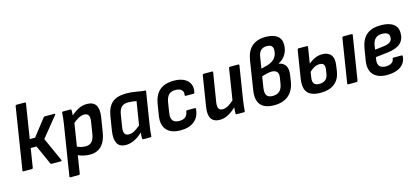

<svg xmlns="http://www.w3.org/2000/svg" viewBox="-67 -1246 4327 1983"><g transform="rotate(-15 2096.5 -254.5)"><path d="M501.1 -491.7Q507.9 -491.7 509 -487.6Q510.1 -483.6 505.8 -478.1L333.5 -266.2L447.3 -13.5Q449.7 -8.4 447.3 -4.2Q445 0 438.9 0H340.7Q331.6 0 328.6 -7.1L236.4 -213H173.7L141.9 -11.1Q139.5 0 129 0H40.1Q29.3 0 31.3 -11.1L135.9 -671.9Q137.9 -683 148.4 -683H236.8Q248.2 -683 246.2 -671.9L188.3 -304.9H245.2L385.4 -484.6Q390.8 -491.7 399.9 -491.7Z M749.2 11Q712.5 11 674.3 1.4Q636 -8.3 612.3 -23.9L623.9 -112Q646 -98.5 674 -90.8Q701.9 -83.1 728 -83.1Q769.7 -83.1 793.8 -108.7Q818 -134.3 826.5 -187.2L846.4 -313.1Q854.6 -360.7 841.3 -382.5Q828 -404.4 794.7 -404.4Q766.1 -404.4 732.8 -386.5Q699.6 -368.5 656.6 -330.1L661.4 -409.5Q713.7 -457.3 757.9 -480Q802.1 -502.7 850.7 -502.7Q918.5 -502.7 945.6 -460.2Q972.8 -417.8 959.2 -330.9L934.7 -178.4Q919.7 -84 873 -36.5Q826.2 11 749.2 11ZM494.1 185Q482.5 185 483.9 173.9L570.5 -371.6Q575.3 -402.1 578.1 -429.4Q581 -456.8 582 -479.9Q582.7 -491.7 594.4 -491.7H671.4Q682.8 -491.7 683.2 -480.5Q682.9 -466.8 681.9 -444.7Q680.9 -422.7 678.9 -407.1L679.1 -359.9L594.5 173.9Q592.5 185 582.8 185Z M1134.9 11Q1066 11 1041.4 -36.2Q1016.9 -83.3 1029.9 -165.3L1054 -317Q1070.3 -416.1 1121.9 -459.4Q1173.6 -502.7 1271.6 -502.7Q1328.8 -502.7 1376.5 -493.3Q1424.1 -484 1478.2 -479.4L1421.8 -124.6Q1416.8 -92.9 1413.6 -65Q1410.5 -37.1 1409.1 -11.1Q1408.7 0 1397 0H1321.3Q1310.9 0 1310.2 -11.1Q1309.8 -25.4 1311 -41.6Q1312.1 -57.9 1313.1 -73.8Q1269.9 -32.6 1224.4 -10.8Q1178.9 11 1134.9 11ZM1193 -86.9Q1221 -86.9 1249.5 -102.3Q1278.1 -117.7 1315.6 -149.9L1355.3 -398.7Q1335.3 -402.7 1312.5 -405.6Q1289.7 -408.6 1269.1 -408.6Q1220.9 -408.6 1196.4 -384.9Q1171.8 -361.2 1162.9 -309.2L1141.7 -177.5Q1135.1 -134.5 1146 -110.7Q1156.9 -86.9 1193 -86.9Z M1719.9 11Q1617.3 11 1570.5 -42.4Q1523.7 -95.7 1538.4 -190.7L1557.6 -312.2Q1573.3 -408.5 1627.9 -455.6Q1682.5 -502.7 1782.1 -502.7Q1845 -502.7 1887.7 -481.3Q1930.5 -459.9 1948.7 -421.6Q1966.9 -383.3 1955.5 -331.5Q1952.5 -319.7 1943.1 -319.7H1861.3Q1849.2 -319.7 1851.2 -331.5Q1857.5 -367.8 1835.6 -386.6Q1813.6 -405.5 1773.1 -405.5Q1724.1 -405.5 1699.8 -380.1Q1675.5 -354.8 1666.2 -300.3L1649.7 -193.7Q1640.8 -138.3 1661 -112.2Q1681.3 -86.2 1730 -86.2Q1774.1 -86.2 1796 -105.8Q1817.9 -125.5 1823.8 -160.8Q1824.6 -172.6 1835.6 -172.6H1918Q1928.9 -172.6 1927.5 -160.8Q1920.2 -77.2 1865.9 -33.1Q1811.6 11 1719.9 11Z M2135.8 11Q2073.3 11 2046.8 -30.6Q2020.3 -72.3 2033.6 -154.4L2085.6 -480.5Q2087.6 -491.7 2098.1 -491.7H2185.8Q2198.9 -491.7 2196.5 -480.5L2146.7 -171.7Q2140.8 -128 2152.1 -107.5Q2163.5 -86.9 2194.4 -86.9Q2225.1 -86.9 2258.7 -107.2Q2292.3 -127.5 2333.4 -167.4L2327.6 -89Q2298.6 -60.2 2268.5 -37.5Q2238.4 -14.9 2206 -1.9Q2173.6 11 2135.8 11ZM2321 0Q2309.9 0 2309.2 -11.1Q2309.5 -29.7 2310.8 -50.6Q2312.1 -71.6 2314.8 -92.2L2312.3 -136.2L2366.5 -480.5Q2368.5 -491.7 2379 -491.7H2467.4Q2478.5 -491.7 2477.2 -479.9L2420.8 -124.6Q2416.5 -94.8 2413.3 -66Q2410.1 -37.1 2408.1 -11.1Q2407.7 0 2396.7 0Z M2720.4 11Q2618.8 11 2575.2 -41.2Q2531.5 -93.4 2549 -199.1L2596.6 -504.1Q2612 -599.8 2665.8 -646.9Q2719.6 -694 2813.4 -694Q2893.9 -694 2936.2 -661.8Q2978.5 -629.6 2978.5 -567.6Q2978.5 -509.9 2950.4 -463.4Q2922.3 -416.9 2872.3 -393.8V-392.4Q2925.1 -382.4 2945.9 -345.8Q2966.7 -309.1 2956.5 -244.4L2947.3 -182.5Q2932.5 -88.4 2874.5 -38.7Q2816.5 11 2720.4 11ZM2730.2 -85.8Q2822.2 -85.8 2837.7 -186.7L2848.3 -252.1Q2854.5 -291.6 2836.8 -311.7Q2819.1 -331.8 2780.5 -331.8Q2759.5 -331.8 2732.9 -326.2Q2706.3 -320.6 2674.9 -310.7L2656.1 -190.9Q2648.2 -135.3 2665.8 -110.5Q2683.4 -85.8 2730.2 -85.8ZM2687.8 -388.8 2718.6 -396.1Q2795.8 -411.8 2830.8 -447.9Q2865.8 -484 2865.8 -542Q2865.8 -571.3 2849.6 -585.3Q2833.4 -599.2 2800.6 -599.2Q2760.8 -599.2 2737.5 -577.6Q2714.1 -556 2707.2 -511.3Z M3217.8 11Q3117.9 11 3077.6 -35.3Q3037.3 -81.6 3053.1 -185.4L3100 -480.5Q3102 -491.7 3111.8 -491.7H3200.8Q3211.6 -491.7 3210.9 -480.5L3160.6 -163.5Q3154.7 -122.7 3170.3 -101.9Q3186 -81.1 3225.7 -81.1Q3266.1 -81.1 3291.2 -101.3Q3316.3 -121.5 3322.3 -161.9L3329.5 -208.1Q3334.5 -244 3322 -261.1Q3309.5 -278.1 3278.9 -278.1Q3246.2 -278.1 3216.2 -260.6Q3186.1 -243 3157.5 -211.9L3169.6 -296.4Q3204 -328.7 3244.5 -349.4Q3285 -370 3331 -370Q3394 -370 3424.1 -331.7Q3454.2 -293.3 3441.8 -217.2L3433.8 -161.4Q3420.5 -75.5 3364.6 -32.3Q3308.8 11 3217.8 11ZM3514 0Q3501.9 0 3503.9 -11.8L3578.2 -480.5Q3580.6 -491.7 3590.7 -491.7H3678.7Q3690.9 -491.7 3689.1 -480.5L3614.5 -11.8Q3612.1 0 3602.7 0Z M3927.3 11Q3828.4 11 3781.2 -41.4Q3734 -93.8 3749.8 -190.9L3770 -314.4Q3786.3 -410.4 3840.8 -456.5Q3895.2 -502.7 3992.3 -502.7Q4079.8 -502.7 4125.8 -469.3Q4171.8 -435.9 4171.8 -374.8Q4171.8 -300.6 4126.4 -261.5Q4081 -222.5 3989.3 -212.1L3860.2 -197.3L3856.3 -172.7Q3849.6 -125.2 3869.8 -101.8Q3890 -78.4 3935.4 -78.4Q3973.4 -78.4 3996.7 -92.9Q4020.1 -107.3 4023.1 -133.9Q4024.4 -145.7 4034.8 -145.7H4120.7Q4131.8 -145.7 4131.1 -134.6Q4126.3 -65.4 4072.2 -27.2Q4018.2 11 3927.3 11ZM3872.6 -273.7 3971.9 -285.5Q4018 -292.1 4038.8 -309.7Q4059.5 -327.4 4059.5 -360.6Q4059.5 -386.3 4040.5 -399.9Q4021.5 -413.5 3984.6 -413.5Q3938.2 -413.5 3912.5 -389.8Q3886.8 -366.1 3879.2 -318.4Z"/></g></svg>

Font: Sofia Sans Semi Condensed
Style: Italic
Weight: 400
Italic angle: -9°
Designer: Botio Nikoltchev, Ani Petrova
Foundry: lettersoup
Version: Version 4.101